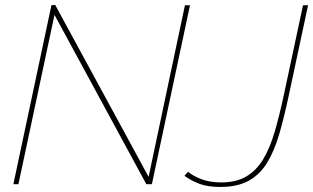

<svg xmlns="http://www.w3.org/2000/svg" viewBox="-20 -730 1241 761"><path d="M184 -710H199L569 -29L713 -709H733L582 0H560L196 -671L53 0H33ZM853 11Q804 11 771.5 -1Q739 -13 711 -33L725 -49Q748 -31 780.5 -19Q813 -7 857 -7Q917 -7 957 -31Q997 -55 1023.5 -99.5Q1050 -144 1068.5 -207Q1087 -270 1104 -349L1181 -709H1201L1124 -349Q1106 -264 1086.5 -197.5Q1067 -131 1038.5 -84.5Q1010 -38 965.5 -13.5Q921 11 853 11Z"/></svg>

Font: Raleway Thin
Style: Italic
Weight: 100
Italic angle: -12°
Designer: Matt McInerney, Pablo Impallari, Rodrigo Fuenzalida
Foundry: Matt McInerney, Pablo Impallari, Rodrigo Fuenzalida
Version: Version 4.026